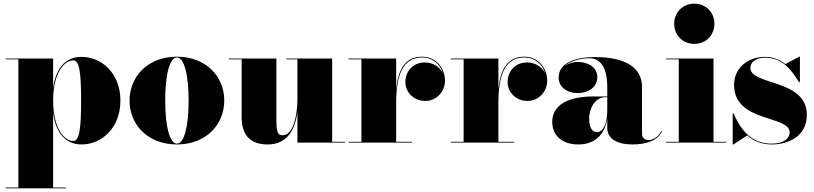

<svg xmlns="http://www.w3.org/2000/svg" viewBox="-20 -780 4452 1050"><path d="M10.5 245.5V250H340.5V245.5H270.5V-163C285 -52.5 339 10 426.5 10C535.5 10 638.5 -80 638.5 -230C638.5 -380 535.5 -469 426.5 -469C338.5 -469 285 -407.5 270.5 -297.5V-460H10.5V-455.5H80.5V245.5ZM270.5 -230C270.5 -381 331.5 -450 380.5 -450C414.5 -450 423.5 -383.5 423.5 -230C423.5 -76.5 414.5 -9 380.5 -9C331.5 -9 270.5 -78.5 270.5 -230Z M688.5 -230C688.5 -100 786.5 10 947.5 10C1108.5 10 1206.5 -100 1206.5 -230C1206.5 -360 1108.5 -470 947.5 -470C786.5 -470 688.5 -360 688.5 -230ZM883.5 -230C883.5 -374 908.5 -465.5 947.5 -465.5C986.5 -465.5 1011.5 -374 1011.5 -230C1011.5 -86 986.5 5.5 947.5 5.5C908.5 5.5 883.5 -86 883.5 -230Z M1491.5 -460H1231.5V-455.5H1301.5V-141C1301.5 -54 1336.5 10 1444 10C1556 10 1595 -79 1606.5 -167V0H1866.5V-4.5H1796.5V-460H1546.5V-455.5H1606.5V-237C1606.5 -145 1581.5 -40.5 1527.5 -40.5C1499.5 -40.5 1491.5 -50.5 1491.5 -134.5Z M1886.5 -4.5V0H2233V-4.5H2146.5V-217C2146.5 -364 2180.5 -465.5 2288 -465.5C2348.5 -465.5 2388 -426 2402.5 -379.5C2386 -412.5 2349.5 -438.5 2303.5 -438.5C2238 -438.5 2197 -390 2197 -330.5C2197 -275.5 2242.5 -228 2305.5 -228C2368.5 -228 2413.5 -280 2413.5 -339C2413.5 -403 2369 -470 2288 -470C2196 -470 2157 -400 2146.5 -291.5V-460H1886.5V-455.5H1956.5V-4.5Z M2445.5 -4.5V0H2792V-4.5H2705.5V-217C2705.5 -364 2739.5 -465.5 2847 -465.5C2907.5 -465.5 2947 -426 2961.5 -379.5C2945 -412.5 2908.5 -438.5 2862.5 -438.5C2797 -438.5 2756 -390 2756 -330.5C2756 -275.5 2801.5 -228 2864.5 -228C2927.5 -228 2972.5 -280 2972.5 -339C2972.5 -403 2928 -470 2847 -470C2755 -470 2716 -400 2705.5 -291.5V-460H2445.5V-455.5H2515.5V-4.5Z M3224 -252.5C3082 -252.5 3000 -202.5 3000 -113.5C3000 -37.5 3056 10 3142.5 10C3229 10 3286 -39 3301 -131V-80C3301 -21 3356 10 3438 10C3516 10 3578 -12.5 3600.5 -63L3597 -64C3576.5 -24 3543 -14 3527.5 -14C3503 -14 3491 -29 3491 -49.5V-304.5C3491 -410.5 3400.5 -468 3233 -468C3142 -468 3035 -443 3035 -356C3035 -305 3079 -271 3139.5 -271C3197 -271 3246.5 -303 3246.5 -358C3246.5 -412 3198 -441 3139.5 -441C3110.5 -441 3084 -431.5 3065 -416C3100 -450.5 3164 -461.5 3203 -461.5C3283 -461.5 3301 -376.5 3301 -304.5V-252.5ZM3246 -57.5C3214 -57.5 3202 -88.5 3202 -133.5C3202 -178 3228.5 -248.5 3291.5 -248.5H3301V-180.5C3301 -99 3276.5 -57.5 3246 -57.5Z M3667 -650C3667 -587 3714 -540 3777 -540C3840 -540 3887 -587 3887 -650C3887 -713 3840 -760 3777 -760C3714 -760 3667 -713 3667 -650ZM3622 -4.5V0H3952V-4.5H3882V-460H3622V-455.5H3692V-4.5Z M3991 10 4066.5 -39.5C4102.5 -7.5 4146.5 10 4201.5 10C4288.5 10 4392.5 -33 4392.5 -152C4392.5 -350 4083.5 -311.5 4083.5 -409C4083.5 -436 4108.5 -464.5 4164.5 -464.5C4262 -464.5 4310 -394 4350 -330H4354.5V-470H4350.5L4275 -429.5C4246 -453 4210 -469 4164.5 -469C4069.5 -469 3994.5 -409 3994.5 -315C3994.5 -109 4298.5 -151 4298.5 -56C4298.5 -25 4269 5.5 4200.5 5.5C4102 5.5 4039 -51 3991.5 -160H3987V10Z"/></svg>

Font: Bodoni* 36pt Fatface
Style: Regular
Weight: 900
Version: Version 2.3